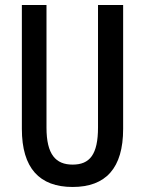

<svg xmlns="http://www.w3.org/2000/svg" viewBox="-20 -734 577 764"><path d="M470 -221V-714H370V-227C370 -119 337 -79 269 -79C202 -79 165 -119 165 -226V-714H67V-221C67 -65 137 10 269 10C401 10 470 -65 470 -221Z"/></svg>

Font: Noto Sans Sinhala UI ExtraCondensed Medium
Style: Regular
Weight: 500
Width: 2
Designer: Jelle Bosma - Monotype Design Team
Foundry: Monotype Imaging Inc.
Version: Version 2.006